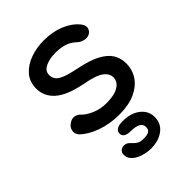

<svg xmlns="http://www.w3.org/2000/svg" viewBox="-231 -654 1005 1005"><g transform="rotate(-45 271.5 -152.0)"><path d="M289 4Q219 4 159.5 -17.5Q100 -39 67 -72Q52 -88 54.5 -108.5Q57 -129 74 -142Q94 -158 113.5 -155.5Q133 -153 147 -138Q164 -119 201.5 -102.5Q239 -86 285 -86Q343 -86 373.5 -105Q404 -124 405 -154Q406 -184 376.5 -206Q347 -228 269 -242Q168 -262 122.5 -302Q77 -342 77 -400Q77 -451 107 -484.5Q137 -518 184 -534.5Q231 -551 282 -551Q348 -551 399 -530Q450 -509 480 -472Q494 -456 493 -438.5Q492 -421 476 -409Q460 -398 438 -402Q416 -406 401 -420Q376 -444 347 -453Q318 -462 280 -462Q236 -462 205.5 -447Q175 -432 175 -403Q175 -385 184.5 -370.5Q194 -356 222 -344.5Q250 -333 304 -322Q379 -307 422.5 -284Q466 -261 485 -230.5Q504 -200 504 -160Q504 -114 479.5 -77Q455 -40 407.5 -18Q360 4 289 4ZM281 247Q254 247 225 238.5Q196 230 176 212.5Q156 195 156 168Q156 153 166 144Q176 135 191 135Q206 135 215 142Q224 149 232.5 158.5Q241 168 253.5 175.5Q266 183 289 183Q318 183 330 175Q342 167 342 148Q342 128 323.5 117.5Q305 107 267 107Q246 107 232.5 99Q219 91 219 75Q219 40 277 40Q337 40 374 69Q411 98 411 143Q411 192 374 219.5Q337 247 281 247Z"/></g></svg>

Font: Comfortaa
Style: Bold
Weight: 700
Designer: Johan Aakerlund
Foundry: Johan Aakerlund
Version: Version 3.104; ttfautohint (v1.8.1.43-b0c9)